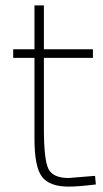

<svg xmlns="http://www.w3.org/2000/svg" viewBox="-20 -683 382 713"><path d="M325 -468H143V-206Q143 -91 159.5 -56.5Q176 -22 235 -22L333 -30L336 2Q270 10 235 10Q164 10 136 -26.5Q108 -63 108 -168V-468H29V-500H108V-663H143V-500H325Z"/></svg>

Font: Titillium Web ExtraLight
Style: Regular
Weight: 275
Version: Version 1.002;PS 57.000;hotconv 1.0.70;makeotf.lib2.5.55311